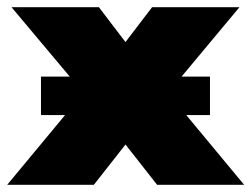

<svg xmlns="http://www.w3.org/2000/svg" viewBox="-60 -514 699 534"><path d="M619 0H377L289 -112L201 0H-40L121 -194H54V-301H134L-28 -494H215L289 -397L363 -494H606L445 -301H524V-194H458Z"/></svg>

Font: Nunito Sans Heavy
Style: Regular
Weight: 400
Designer: Vernon Adams
Foundry: Vernon Adams
Version: Version 2.500